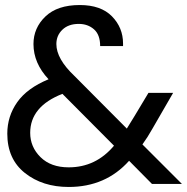

<svg xmlns="http://www.w3.org/2000/svg" viewBox="-20 -731 743 763"><path d="M253 12Q149 12 79 -43.5Q9 -99 9 -200Q9 -269 48.5 -325Q88 -381 173 -416Q113 -480 113 -556Q113 -620 160.5 -665.5Q208 -711 297 -711Q381 -711 425 -666Q469 -621 469 -558V-548H378Q378 -593 353.5 -614.5Q329 -636 293 -636Q252 -636 228 -613Q204 -590 204 -556Q204 -497 276 -429L484 -220Q502 -248 570 -362H668L586 -220Q567 -186 546 -157L703 0H584L493 -92Q400 12 253 12ZM253 -66Q361 -66 433 -152L228 -358Q100 -308 100 -203Q100 -147 141 -106.5Q182 -66 253 -66Z"/></svg>

Font: Ulagadi Sans
Style: Regular
Weight: 400
Designer: Ninad Kale (Devanagari), Jonny Pinhorn (Latin)
Foundry: Indian Type Foundry
Version: Version 3.01;March 29, 2020;FontCreator 12.0.0.2522 64-bit; 